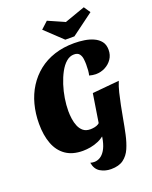

<svg xmlns="http://www.w3.org/2000/svg" viewBox="-192 -986 1023 1289"><g transform="rotate(-20 320.0 -342.0)"><path d="M237 20Q163 20 115 -13.5Q67 -47 44 -108Q21 -169 21 -251Q21 -323 38 -388Q55 -453 89 -506.5Q123 -560 172 -599Q221 -638 285 -659Q349 -680 427 -680Q463 -680 499 -674.5Q535 -669 564.5 -655.5Q594 -642 612 -619Q630 -596 630 -559Q630 -522 611 -494Q592 -466 561 -450Q530 -434 494 -434Q484 -434 471.5 -436Q459 -438 448 -441Q452 -457 453.5 -475.5Q455 -494 455 -519Q455 -535 452.5 -556.5Q450 -578 438.5 -593.5Q427 -609 400 -609Q370 -609 344.5 -587Q319 -565 299 -528Q279 -491 264.5 -446Q250 -401 242.5 -354Q235 -307 235 -264Q235 -238 239 -209Q243 -180 253.5 -155Q264 -130 283 -114.5Q302 -99 334 -99Q347 -99 363 -102Q379 -105 391 -112.5Q403 -120 405 -133L404 -39Q378 -15 349 -2.5Q320 10 291.5 15Q263 20 237 20ZM373 200Q331 200 297 180Q263 160 255 112Q262 114 269.5 115Q277 116 283 116Q305 116 325 104Q345 92 360.5 66.5Q376 41 385 1Q394 -39 395 -94L431 -322L623 -340Q609 -306 599 -265.5Q589 -225 580.5 -182Q572 -139 564 -95Q554 -38 542.5 15Q531 68 513 109.5Q495 151 462 175.5Q429 200 373 200ZM380 -722 257 -838 307 -884 424 -832 571 -884 602 -838 445 -722Z"/></g></svg>

Font: Sansita Swashed Light ExtraBold
Style: Regular
Weight: 800
Version: Version 1.003